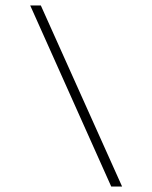

<svg xmlns="http://www.w3.org/2000/svg" viewBox="-20 -678 554 698"><path d="M89.8 -658.2 384.3 0H423.8L128.4 -658.2Z"/></svg>

Font: Estedad ExtraLight
Style: Regular
Weight: 200
Designer: Amin Abedi
Version: Version 7.3